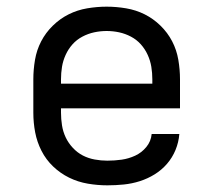

<svg xmlns="http://www.w3.org/2000/svg" viewBox="-20 -548 640 576"><path d="M302 8Q273 8 243.5 3Q214 -2 187.5 -15Q161 -28 139.5 -48.5Q118 -69 104.5 -95.5Q91 -122 85.5 -151Q80 -180 80 -210V-310Q80 -339 85 -368.5Q90 -398 103.5 -424Q117 -450 138.5 -471Q160 -492 186 -505Q212 -518 241.5 -523Q271 -528 300 -528Q329 -528 358.5 -523Q388 -518 414 -505Q440 -492 461.5 -471Q483 -450 496.5 -424Q510 -398 515 -368.5Q520 -339 520 -310V-223H163V-210Q163 -191 166 -172Q169 -153 177 -136Q185 -119 198.5 -104.5Q212 -90 228.5 -81.5Q245 -73 264 -69.5Q283 -66 302 -66Q324 -66 345 -69Q366 -72 385.5 -81Q405 -90 419 -107Q433 -124 435 -146H518Q516 -121 506.5 -98Q497 -75 481 -56.5Q465 -38 444 -25Q423 -12 399.5 -4.5Q376 3 351.5 5.5Q327 8 302 8ZM163 -297H437V-310Q437 -329 434 -347.5Q431 -366 423 -383.5Q415 -401 402.5 -415Q390 -429 373 -438Q356 -447 337.5 -451Q319 -455 300 -455Q281 -455 262.5 -451Q244 -447 227 -438Q210 -429 197.5 -415Q185 -401 177 -383.5Q169 -366 166 -347.5Q163 -329 163 -310Z"/></svg>

Font: Nova Nerd Font
Style: Regular
Weight: 400
Designer: Belleve Invis
Foundry: Belleve Invis
Version: Version 24.1.4; ttfautohint (v1.8.4);Nerd Fonts 3.1.1